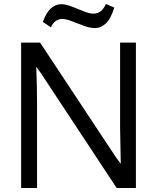

<svg xmlns="http://www.w3.org/2000/svg" viewBox="-20 -934 780 954"><path d="M444.8 -866.2Q485.4 -866.2 505.9 -914.1L547.9 -896.5Q530.3 -839.8 505.9 -817.4Q481.4 -794.9 454.1 -794.4Q426.8 -794.4 397 -805.7Q367.2 -816.4 337.9 -828.1Q308.6 -839.8 289.6 -839.8Q252 -839.8 232.9 -798.3L192.9 -825.2Q224.1 -913.1 285.2 -913.1Q306.6 -913.1 336.9 -901.4Q367.2 -889.6 396 -877.9Q424.8 -866.2 444.8 -866.2ZM655.3 0H559.6L184.6 -568.4L160.2 -602.1Q164.1 -499.5 164.1 -418.9V0H85V-722.2H179.2L555.2 -153.8L580.1 -120.1Q576.7 -275.9 576.7 -300.3V-722.2H655.3Z"/></svg>

Font: Oxygen-Regular
Style: Regular
Weight: 400
Designer: Vernon Adams
Foundry: Vernon Adams
Version: Version Release 0.2.3 webfont; ttfautohint (v0.93.3-1d66) -l